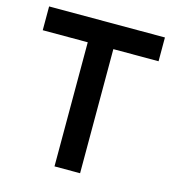

<svg xmlns="http://www.w3.org/2000/svg" viewBox="-103 -766 774 853"><g transform="rotate(15 284.0 -340.0)"><path d="M225.1 0V-570.8H18.1V-680.2H550.8V-570.8H342.8V0Z"/></g></svg>

Font: TASA Orbiter Display SemiBold
Style: Regular
Weight: 600
Designer: Weizhong Zhang
Version: Version 1.000;Glyphs 3.1.2 (3151)